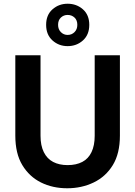

<svg xmlns="http://www.w3.org/2000/svg" viewBox="-20 -996 724 1028"><path d="M340 12Q262 12 199.5 -19Q137 -50 99.5 -112Q62 -174 62 -270V-700H197V-269Q197 -217 214.5 -181.5Q232 -146 264.5 -129Q297 -112 342 -112Q388 -112 420.5 -129Q453 -146 470 -181.5Q487 -217 487 -269V-700H622V-270Q622 -174 584 -112Q546 -50 481.5 -19Q417 12 340 12ZM342 -749Q295 -749 261 -779.5Q227 -810 227 -863Q227 -916 261 -946Q295 -976 342 -976Q390 -976 424 -946Q458 -916 458 -863Q458 -810 424 -779.5Q390 -749 342 -749ZM342 -809Q364 -809 379 -824Q394 -839 394 -863Q394 -888 379 -902Q364 -916 342 -916Q321 -916 306 -902Q291 -888 291 -863Q291 -839 306 -824Q321 -809 342 -809Z"/></svg>

Font: DM Sans 12pt
Style: Bold
Weight: 700
Version: Version 4.004;gftools[0.9.30]